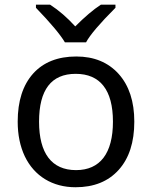

<svg xmlns="http://www.w3.org/2000/svg" viewBox="-20 -786 645 816"><path d="M132.8 -752.9C195.3 -688 236.3 -639.2 255.9 -606H345.7C362.3 -637.2 403.8 -686 470.7 -752.9V-766.1H408.7C377 -745.6 340.8 -714.8 299.8 -673.8C265.6 -711.4 230 -742.2 192.9 -766.1H132.8ZM550.8 -269C550.8 -354.5 528.8 -421.9 484.4 -471.7C439.9 -521 379.9 -545.9 304.2 -545.9C225.6 -545.9 164.1 -521.5 120.6 -473.1C77.1 -424.3 55.2 -356.4 55.2 -269C55.2 -212.9 65.4 -164.1 85.4 -121.6C126 -37.1 203.6 9.8 300.8 9.8C378.9 9.8 439.9 -14.6 484.4 -64C528.8 -113.3 550.8 -181.6 550.8 -269ZM146 -269C146 -404.3 197.8 -472.2 301.8 -472.2C405.3 -472.2 460 -403.8 460 -269C460 -134.3 405.3 -63 303.2 -63C199.7 -63 146 -134.3 146 -269Z"/></svg>

Font: Noto Reveo Sans
Style: Regular
Weight: 400
Designer: Monotype Design team
Foundry: Monotype Imaging Inc.
Version: Version 1.04